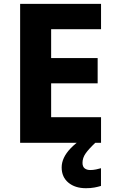

<svg xmlns="http://www.w3.org/2000/svg" viewBox="-20 -734 591 987"><path d="M499.4 0H83.5V-714H499.4V-583.8H242.9V-435.6H482V-305.7H242.9V-131.6H499.4ZM404.1 103.2Q404.1 122.5 415.1 131.3Q426 140.1 444.3 140.1Q458.7 140.1 474.2 136.9Q489.7 133.8 499.1 130.7V221.8Q483.7 226.5 465 230Q446.3 233.5 421.6 233.5Q365.9 233.5 331.5 204.8Q297 176.1 297 126.7Q297 101.7 308.5 77.1Q320 52.4 343.8 27.7Q367.7 3 403.8 -21.7L470 0Q436 32 420.1 54.8Q404.1 77.6 404.1 103.2Z"/></svg>

Font: Noto Sans Oriya
Style: Regular
Weight: 400
Designer: Amélie Bonet and Sol Matas
Foundry: Google LLC
Version: Version 2.006